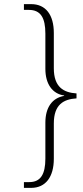

<svg xmlns="http://www.w3.org/2000/svg" viewBox="-20 -780 402 931"><path d="M96 131H131C202 131 241 77 241 -10V-181C241 -274 289 -299 351 -303V-327C289 -331 241 -357 241 -449V-620C241 -708 202 -760 131 -760H96V-732H120C177 -732 200 -694 200 -617V-446C200 -373 234 -325 291 -317V-315C233 -305 200 -259 200 -185V-11C200 65 177 103 122 103H96Z"/></svg>

Font: Noto Serif Bengali SemiCondensed ExtraLight
Style: Regular
Weight: 200
Width: 4
Designer: Juan Bruce, Universal Thirst, Indian Type Foundry and the Monotype Design Team.
Foundry: Monotype Imaging Inc.
Version: Version 2.003